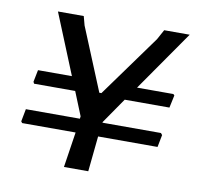

<svg xmlns="http://www.w3.org/2000/svg" viewBox="-62 -565 659 630"><g transform="rotate(10 267.0 -249.5)"><path d="M484 -165 489 -159 481 -118H283L271 0H190L208 -118H30L26 -123L34 -165H214L215 -173L183 -252H46L43 -258L51 -298H164L82 -499H168L176 -469L262 -260H269L418 -466L436 -499H521L381 -298H502L506 -294L497 -252H348L290 -168L289 -165Z"/></g></svg>

Font: Alegreya Sans Medium
Style: Italic
Weight: 500
Italic angle: -7°
Designer: Juan Pablo del Peral
Foundry: Huerta Tipografica
Version: Version 2.007